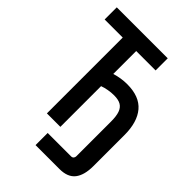

<svg xmlns="http://www.w3.org/2000/svg" viewBox="-259 -833 1119 1119"><g transform="rotate(45 300.0 -274.0)"><path d="M254 77.5H446.5Q457 77.5 462.5 71Q468 64.5 468 55.5V-230Q468 -275 458.8 -301.2Q449.5 -327.5 429 -339.5Q408.5 -351.5 372.5 -351.5Q349.5 -351.5 325.2 -347.2Q301 -343 281 -335.5V0H170V-625H21V-725H441V-625H281V-436Q331 -451.5 381 -451.5Q482 -451.5 530.5 -394.2Q579 -337 579 -230V25Q579 100 548.8 138.8Q518.5 177.5 451.5 177.5H254Z"/></g></svg>

Font: JuliaMono ExtraBold
Style: Regular
Weight: 800
Monospace: yes
Designer: cormullion
Foundry: corm
Version: Version 0.055; ttfautohint (v1.8.4)